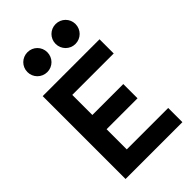

<svg xmlns="http://www.w3.org/2000/svg" viewBox="-275 -1039 1136 1136"><g transform="rotate(-45 293.0 -470.5)"><path d="M69.8 0H545.4V-118.7H198.7V-287.6H457.5V-406.7H198.7V-574.7H545.4V-693.4H69.8ZM189.9 -774.4C236.3 -774.4 272.9 -811.5 272.9 -857.9C272.9 -904.3 236.3 -940.9 189.9 -940.9C143.6 -940.9 106.4 -904.3 106.4 -857.9C106.4 -811.5 143.6 -774.4 189.9 -774.4ZM425.3 -774.4C471.7 -774.4 508.8 -811.5 508.8 -857.9C508.8 -904.3 471.7 -940.9 425.3 -940.9C379.4 -940.9 342.3 -904.3 342.3 -857.9C342.3 -811.5 379.4 -774.4 425.3 -774.4Z"/></g></svg>

Font: Cascadia Mono NF
Style: Bold
Weight: 700
Monospace: yes
Designer: Aaron Bell
Foundry: Saja Typeworks
Version: Version 2404.023